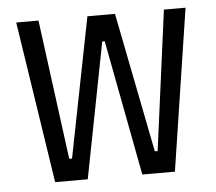

<svg xmlns="http://www.w3.org/2000/svg" viewBox="-43 -563 686 610"><g transform="rotate(-5 300.0 -258.0)"><path d="M30 -516H101L160 -70H169L257 -516H345L433 -70H442L501 -516H570L491 0H387L305 -432H297L213 0H109Z"/></g></svg>

Font: iA Writer Mono V
Style: Regular
Weight: 400
Designer: Mike Abbink, Paul van der Laan, Pieter van Rosmalen
Foundry: Bold Monday
Version: Version 2.000